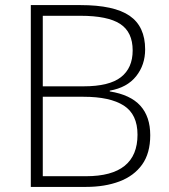

<svg xmlns="http://www.w3.org/2000/svg" viewBox="-20 -734 665 754"><path d="M296 -714Q428 -714 489 -672Q550 -630 550 -540Q550 -479 514.5 -434.5Q479 -390 411 -378V-375Q492 -362 531 -319Q570 -276 570 -203Q570 -132 538 -87.5Q506 -43 449 -21.5Q392 0 318 0H101V-714ZM308 -395Q409 -395 455 -431Q501 -467 501 -536Q501 -608 452 -640Q403 -672 296 -672H148V-395ZM148 -354V-42H318Q520 -42 520 -205Q520 -285 466 -319.5Q412 -354 308 -354Z"/></svg>

Font: Noto Sans Thaana ExtraLight
Style: Regular
Weight: 200
Designer: David Williams
Foundry: Google Inc.
Version: Version 3.001; ttfautohint (v1.8.4.7-5d5b)